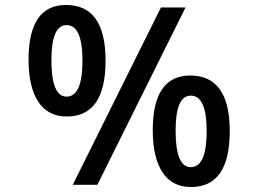

<svg xmlns="http://www.w3.org/2000/svg" viewBox="-20 -744 1040 773"><path d="M405 -500Q405 -724 246 -724Q95 -724 95 -504Q95 -394 134 -334.5Q173 -275 249 -275Q405 -275 405 -500ZM372 0 727 -714H628L273 0ZM187 -502Q187 -643 248 -643Q312 -643 312 -500Q312 -355 248 -355Q187 -355 187 -502ZM905 -216Q905 -440 746 -440Q595 -440 595 -220Q595 -110 634 -50.5Q673 9 749 9Q905 9 905 -216ZM687 -218Q687 -359 748 -359Q812 -359 812 -216Q812 -71 748 -71Q687 -71 687 -218Z"/></svg>

Font: Noto Sans Mono UI Condensed
Style: Bold
Weight: 700
Width: 3
Designer: Monotype Design team
Foundry: Monotype Imaging Inc.
Version: 1.000